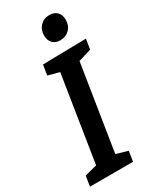

<svg xmlns="http://www.w3.org/2000/svg" viewBox="-229 -973 842 1035"><g transform="rotate(-30 191.5 -455.5)"><path d="M373 -639 293 -615 209 -84 281 -63 271 0H3L13 -63L89 -83L173 -615L103 -634L113 -697L383 -702ZM260 -763Q230 -763 213 -781Q196 -799 196 -829Q196 -865 218.5 -888Q241 -911 276 -911Q305 -911 322.5 -893.5Q340 -876 340 -845Q340 -809 317.5 -786Q295 -763 260 -763Z"/></g></svg>

Font: Bitter SemiBold
Style: Italic
Weight: 600
Italic angle: -9°
Designer: Sol Matas, and Bitter project Authors
Foundry: Sol Matas
Version: Version 2.001